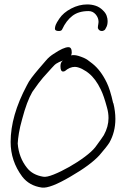

<svg xmlns="http://www.w3.org/2000/svg" viewBox="-20 -861 550 867"><path d="M169 -14Q112 -22 80 -64Q28 -134 28 -220Q28 -338 101 -475Q109 -492 123 -510.5Q137 -529 155 -550L186 -586Q195 -597 204 -604.5Q213 -612 221 -617Q267 -648 289 -648Q304 -648 304 -624Q304 -617 301 -611Q305 -612 308 -612Q311 -612 315 -612Q330 -612 360 -599Q374 -593 397 -574Q435 -544 462 -488Q469 -474 476.5 -450.5Q484 -427 491 -395H492Q501 -358 501 -324Q501 -265 474 -217Q462 -198 429 -160Q389 -116 299 -64Q206 -9 169 -14ZM175 -63Q190 -60 222.5 -73Q255 -86 293 -107.5Q331 -129 363 -153Q395 -177 410 -196Q427 -219 436.5 -232.5Q446 -246 449 -251Q470 -289 470 -328Q470 -352 463 -376Q456 -402 449 -422.5Q442 -443 435 -457Q412 -505 381 -530Q374 -537 350 -550Q331 -559 318 -559Q295 -559 273 -540L270 -539Q269 -539 268 -538.5Q267 -538 265 -538Q253 -538 253 -562Q253 -577 261 -585Q262 -586 263 -586.5Q264 -587 265 -588Q245 -581 233 -573Q229 -571 214.5 -555Q200 -539 174 -510Q166 -501 154 -485Q142 -469 126 -446Q101 -403 80 -323Q70 -288 65.5 -260.5Q61 -233 60 -213Q65 -149 102 -103Q127 -71 175 -63ZM374 -841Q394 -841 412 -835Q430 -829 444 -815Q457 -803 461.5 -790Q466 -777 466 -766Q466 -747 459 -736Q457 -732 455 -728.5Q453 -725 448 -723Q446 -722 444 -721.5Q442 -721 440 -721Q427 -721 422 -734V-737Q422 -740 422.5 -744Q423 -748 424 -753Q425 -756 425 -762Q425 -781 412 -796Q399 -811 380 -811Q335 -811 307 -789.5Q279 -768 261 -729Q258 -721 246 -721Q228 -721 228 -731Q228 -739 231.5 -748.5Q235 -758 248 -777Q266 -804 301.5 -822.5Q337 -841 374 -841Z"/></svg>

Font: Square Peg
Style: Regular
Weight: 400
Designer: Robert E. Leuschke
Foundry: Robert E. Leuschke
Version: Version 1.010; ttfautohint (v1.8.4.7-5d5b)